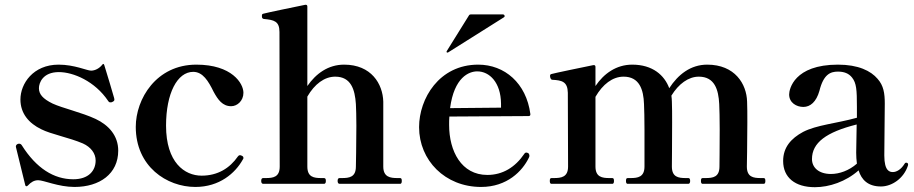

<svg xmlns="http://www.w3.org/2000/svg" viewBox="-20 -765 3804 799"><path d="M96 7C109 -7 122 -15 139 -15C162 -15 223 13 290 13C395 13 472 -42 472 -138C472 -200 433 -244 378 -270C320 -297 240 -315 199 -334C158 -354 142 -373 142 -398C142 -420 158 -465 225 -465C285 -465 375 -427 430 -345C433 -340 436 -339 440 -339C443 -339 444 -339 448 -341C454 -344 456 -346 456 -351C456 -352 456 -353 455 -357C452 -369 424 -462 414 -494C412 -500 409 -501 405 -495C393 -480 375 -471 359 -471C342 -471 290 -496 224 -496C118 -496 65 -417 65 -351C65 -293 100 -252 152 -227C191 -207 269 -192 325 -168C358 -153 378 -127 378 -97C378 -55 349 -19 285 -19C204 -19 131 -65 71 -160C68 -165 64 -167 60 -167C58 -167 56 -167 54 -166C49 -164 46 -160 46 -155L47 -150L85 5C86 11 91 12 96 7Z M793 13C893 13 959 -44 991 -102C993 -104 993 -106 993 -108C993 -112 991 -115 986 -117C983 -119 981 -119 978 -119C975 -119 973 -118 970 -114C936 -65 886 -34 819 -34C748 -34 671 -89 671 -242C671 -377 718 -466 784 -466C824 -466 847 -428 869 -383C887 -350 906 -323 942 -323C967 -323 993 -345 993 -379C993 -418 945 -496 797 -496C630 -496 545 -353 545 -237C545 -72 674 13 793 13Z M1634 -24C1604 -24 1575 -28 1575 -72V-255V-342C1573 -416 1525 -496 1412 -496C1346 -496 1295 -459 1259 -407V-738C1259 -743 1256 -746 1250 -745C1215 -738 1085 -711 1076 -708C1071 -707 1070 -704 1070 -701V-695C1070 -691 1073 -686 1079 -686C1120 -682 1143 -677 1143 -632L1144 -72C1144 -28 1117 -24 1086 -24H1075C1069 -24 1067 -19 1067 -12C1067 -6 1069 0 1075 0H1328C1335 0 1336 -6 1336 -12C1336 -19 1335 -24 1328 -24H1317C1286 -24 1259 -28 1259 -72V-363C1289 -415 1330 -446 1375 -446C1441 -446 1457 -392 1461 -332C1462 -313 1463 -280 1463 -242C1463 -166 1461 -72 1461 -72C1461 -28 1434 -24 1403 -24H1393C1387 -24 1385 -19 1385 -12C1385 -6 1387 0 1393 0H1645C1651 0 1652 -6 1652 -12C1652 -19 1651 -24 1645 -24Z M1842 -546C1843 -546 1843 -546 1845 -547L2077 -693C2080 -695 2080 -696 2080 -698C2080 -702 2077 -705 2073 -705H1940C1936 -705 1933 -704 1931 -700L1842 -557C1840 -554 1839 -552 1838 -549C1838 -548 1840 -546 1842 -546ZM2175 -129C2173 -130 2172 -130 2171 -130C2168 -130 2165 -130 2162 -125C2124 -69 2072 -37 2008 -37C1900 -37 1849 -136 1849 -245C1849 -257 1849 -269 1850 -280L2180 -282C2185 -282 2188 -285 2187 -291C2170 -419 2080 -496 1970 -496C1807 -496 1724 -354 1724 -236C1724 -98 1832 13 1982 13C2091 13 2154 -54 2180 -107C2181 -110 2183 -112 2183 -116C2183 -117 2183 -118 2183 -118C2183 -121 2182 -123 2181 -124C2180 -128 2177 -128 2175 -129ZM1966 -468C2017 -468 2064 -422 2065 -334V-317L1853 -315C1870 -444 1932 -468 1966 -468Z M3146 -24C3115 -24 3088 -28 3088 -72C3088 -72 3090 -172 3090 -255C3090 -289 3090 -320 3089 -342C3087 -416 3038 -496 2923 -496C2854 -496 2802 -455 2765 -398C2745 -452 2696 -496 2611 -496C2545 -496 2493 -459 2458 -407V-487C2458 -492 2455 -495 2449 -494C2414 -487 2284 -460 2275 -457C2270 -456 2269 -453 2269 -449C2269 -446 2270 -434 2278 -433C2319 -431 2342 -425 2343 -379L2344 -72C2344 -28 2316 -24 2285 -24H2275C2269 -24 2268 -19 2268 -12C2268 -6 2269 0 2275 0H2528C2534 0 2535 -6 2535 -12C2535 -19 2534 -24 2528 -24H2516C2486 -24 2458 -28 2458 -72V-362C2488 -414 2529 -446 2575 -446C2641 -446 2658 -392 2660 -332C2661 -311 2662 -270 2662 -226V-72C2662 -28 2634 -24 2604 -24H2592C2586 -24 2585 -19 2585 -12C2585 -6 2586 0 2592 0H2845C2850 0 2852 -6 2852 -12C2852 -19 2850 -24 2845 -24H2834C2803 -24 2776 -28 2776 -72C2776 -72 2777 -172 2777 -255C2777 -289 2777 -320 2776 -342C2776 -350 2775 -359 2774 -367C2804 -416 2845 -446 2888 -446C2954 -446 2970 -392 2973 -332C2974 -311 2975 -271 2975 -228C2975 -155 2974 -72 2974 -72C2974 -28 2947 -24 2916 -24H2904C2898 -24 2897 -19 2897 -12C2897 -6 2898 0 2904 0H3158C3164 0 3165 -6 3165 -12C3165 -19 3164 -24 3158 -24Z M3751 -88C3749 -88 3747 -88 3744 -83C3730 -60 3711 -49 3696 -49C3683 -49 3660 -52 3660 -118C3660 -190 3662 -267 3662 -334C3662 -377 3657 -409 3632 -437C3604 -470 3552 -496 3467 -496C3285 -496 3264 -394 3264 -372C3264 -337 3295 -320 3323 -320C3352 -320 3377 -341 3390 -387C3407 -456 3436 -467 3467 -467C3492 -467 3512 -460 3526 -442C3544 -419 3546 -392 3546 -320V-275C3459 -251 3378 -245 3322 -216C3272 -189 3239 -152 3239 -95C3239 -26 3289 14 3371 14C3431 14 3500 -9 3553 -56C3565 -17 3592 11 3646 11C3692 11 3741 -23 3758 -75C3759 -78 3759 -80 3759 -81C3759 -85 3756 -88 3751 -88ZM3438 -41C3387 -41 3359 -68 3359 -103C3359 -171 3418 -215 3545 -247L3543 -130C3543 -115 3544 -99 3546 -84C3513 -55 3473 -41 3438 -41Z"/></svg>

Font: Shippori Mincho OTF
Style: Bold
Weight: 800
Designer: FONTDASU
Foundry: FONTDASU / Google Inc. / but / Adobe
Version: Version 3.300;hotconv 1.0.109;makeotfexe 2.5.65596